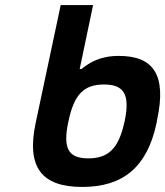

<svg xmlns="http://www.w3.org/2000/svg" viewBox="-20 -730 653 759"><path d="M599 -244 601 -256C640 -436 585 -509 450 -509C376 -509 334 -483 302 -457H295L348 -710H220L121 -244C84 -69 144 9 305 9C466 9 562 -69 599 -244ZM250 -248 251 -252C273 -357 312 -396 391 -396C469 -396 495 -358 473 -252L472 -248C449 -142 408 -104 329 -104C250 -104 228 -143 250 -248Z"/></svg>

Font: LT Wave Mono Bold
Style: Italic
Weight: 700
Designer: Daniel Lyons
Version: Version 2.5 (Glyphs App)